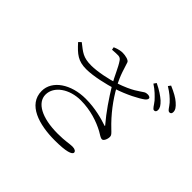

<svg xmlns="http://www.w3.org/2000/svg" viewBox="-189 -1079 1378 1378"><g transform="rotate(45 500.0 -389.5)"><path d="M867 -611C879 -611 886 -618 886 -633C886 -654 875 -671 850 -695C826 -716 792 -740 742 -764L728 -744C770 -717 798 -688 820 -664C842 -637 853 -611 867 -611ZM515 45C631 45 676 29 676 8C676 -4 662 -14 637 -14C605 -14 575 -4 496 -4C334 -4 236 -59 236 -141C236 -226 330 -291 445 -291C544 -291 631 -261 694 -227C720 -213 733 -200 750 -200C765 -200 779 -231 778 -255C777 -270 769 -277 745 -300C671 -370 605 -456 559 -541C515 -618 502 -682 488 -720C483 -736 444 -745 416 -745C401 -745 376 -742 342 -727L346 -706C403 -709 423 -715 440 -689C469 -647 491 -587 526 -527C579 -440 634 -359 694 -289C700 -282 698 -281 689 -284C641 -300 560 -324 462 -324C313 -324 198 -246 198 -140C198 -1 357 45 515 45ZM314 -476C389 -476 496 -503 555 -521C649 -551 733 -596 766 -621C778 -631 785 -643 779 -652C770 -663 743 -664 726 -654C694 -635 663 -602 539 -560C483 -541 385 -520 321 -520C238 -520 213 -545 154 -591L135 -573C194 -507 232 -476 314 -476ZM955 -679C967 -679 974 -686 974 -701C974 -721 963 -739 935 -763C913 -783 877 -803 828 -824L814 -805C858 -778 883 -756 907 -730C929 -705 939 -679 955 -679Z"/></g></svg>

Font: Source Han Serif CN VF
Style: Regular
Weight: 250
Designer: Ryoko NISHIZUKA 西塚涼子 (kana & ideographs); Frank Grießhammer (Latin, Greek & Cyrillic); Wenlong ZHANG 张文龙 (bopomofo); San
Foundry: Adobe
Version: Version 2.002;hotconv 1.1.0;makeotfexe 2.6.0